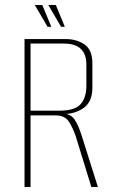

<svg xmlns="http://www.w3.org/2000/svg" viewBox="-20 -747 450 767"><path d="M78 0V-591H242Q286 -591 317.5 -569.5Q349 -548 349 -494V-396Q349 -341 314.5 -316Q280 -291 228 -291V-293Q260 -294 276.5 -271.5Q293 -249 307 -203L371 0H345L283 -201Q273 -232 256.5 -259Q240 -286 203 -286H102V0ZM102 -305H220Q279 -305 302 -331Q325 -357 325 -404V-490Q325 -531 302.5 -552Q280 -573 235 -573H102ZM239 -640H224L173 -727H203ZM185 -640H170L119 -727H149Z"/></svg>

Font: Alumni Sans Thin
Style: Regular
Weight: 100
Designer: Robert E. Leuschke
Foundry: Robert E. Leuschke
Version: Version 1.018